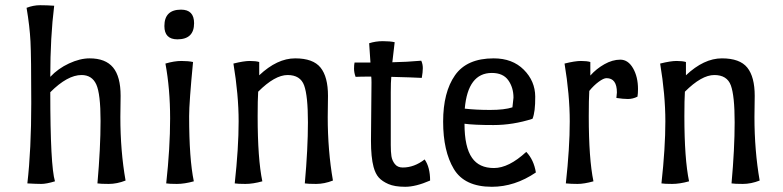

<svg xmlns="http://www.w3.org/2000/svg" viewBox="-20 -702 3007 737"><path d="M443 -334 442 -253Q442 -122 462 -9Q429 4 397.5 4Q366 4 354 2Q366 -134 366 -238Q366 -342 349.5 -378Q333 -414 293 -414Q239 -414 173 -348Q173 -65 191 -6Q158 4 138.5 4Q119 4 85 2Q100 -128 100 -306.5Q100 -485 97 -543Q94 -601 82 -672Q108 -682 134 -682Q160 -682 188 -680Q173 -560 173 -407Q203 -439 245 -458.5Q287 -478 324 -478Q385 -478 414 -443Q443 -408 443 -334Z M706 -256Q706 -92 724 -6Q688 4 659 4Q630 4 618 2Q633 -134 633 -247.5Q633 -361 615 -458Q649 -468 676 -468Q703 -468 721 -464Q706 -309 706 -256ZM725 -613Q725 -551 661 -551Q611 -551 611 -602Q611 -665 675 -665Q725 -665 725 -613Z M1239 -334 1238 -253Q1238 -124 1258 -9Q1225 4 1193.5 4Q1162 4 1150 2Q1162 -131 1162 -232.5Q1162 -334 1147.5 -374Q1133 -414 1084 -414Q1035 -414 971 -350Q969 -319 969 -256Q969 -92 987 -6Q951 4 922 4Q893 4 881 2Q896 -134 896 -236Q896 -338 876 -458Q916 -468 939 -468Q962 -468 975 -464V-413Q1044 -478 1113 -478Q1182 -478 1210.5 -442.5Q1239 -407 1239 -334Z M1404 -162Q1404 -162 1406 -385Q1406 -400 1405 -408Q1363 -408 1345 -407Q1339 -423 1339 -438.5Q1339 -454 1341 -462H1402L1397 -536Q1422 -544 1449.5 -544Q1477 -544 1495 -540L1486 -463Q1541 -464 1597 -469Q1603 -456 1603 -440.5Q1603 -425 1599 -403Q1562 -405 1482 -407Q1480 -387 1480 -348V-145Q1480 -119 1482.5 -102.5Q1485 -86 1495.5 -72.5Q1506 -59 1526 -59Q1570 -59 1610 -90Q1631 -60 1631 -9Q1576 15 1535.5 15Q1495 15 1471 4.5Q1447 -6 1434 -20.5Q1421 -35 1414 -61Q1404 -98 1404 -162Z M2024 -246Q1949 -222 1874.5 -222Q1800 -222 1763 -227Q1763 -137 1792 -96Q1819 -57 1876 -57Q1933 -57 2000 -119Q2029 -89 2037 -40Q1956 15 1868 15Q1763 15 1722 -53.5Q1681 -122 1681 -235Q1681 -348 1726.5 -413Q1772 -478 1875 -478Q1947 -478 1990.5 -434.5Q2034 -391 2034.5 -331.5Q2035 -272 2024 -246ZM1868 -422Q1776 -422 1764 -285Q1807 -280 1861.5 -280Q1916 -280 1947 -290Q1951 -326 1951 -327Q1951 -366 1931 -394Q1911 -422 1868 -422Z M2429 -360Q2429 -343 2427 -331Q2409 -322 2390.5 -322Q2372 -322 2346 -326Q2348 -342 2348 -347Q2348 -402 2308 -402Q2297 -402 2278 -388Q2259 -374 2242 -353Q2240 -321 2240 -256Q2240 -92 2258 -6Q2222 4 2197 4Q2172 4 2152 2Q2167 -134 2167 -236Q2167 -338 2147 -458Q2187 -468 2210 -468Q2233 -468 2246 -464V-412Q2269 -438 2300 -455.5Q2331 -473 2361 -473Q2391 -473 2410 -440Q2429 -407 2429 -360Z M2877 -334 2876 -253Q2876 -124 2896 -9Q2863 4 2831.5 4Q2800 4 2788 2Q2800 -131 2800 -232.5Q2800 -334 2785.5 -374Q2771 -414 2722 -414Q2673 -414 2609 -350Q2607 -319 2607 -256Q2607 -92 2625 -6Q2589 4 2560 4Q2531 4 2519 2Q2534 -134 2534 -236Q2534 -338 2514 -458Q2554 -468 2577 -468Q2600 -468 2613 -464V-413Q2682 -478 2751 -478Q2820 -478 2848.5 -442.5Q2877 -407 2877 -334Z"/></svg>

Font: Port Lligat Sans
Style: Regular
Weight: 400
Designer: Dario Muhafara, Eduardo Rodriguez Tunni
Foundry: Tipo
Version: Version 1.002